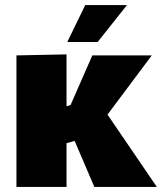

<svg xmlns="http://www.w3.org/2000/svg" viewBox="-20 -739 640 759"><path d="M45 -520 243 -524V-319L259 -324L345 -520H580L405 -286L600 0H353L275 -182L243 -173V0H45ZM246 -573 317 -719H482L366 -573Z"/></svg>

Font: Murecho Black
Style: Regular
Weight: 900
Designer: Neil Summerour
Foundry: Positype
Version: Version 1.010; ttfautohint (v1.8.3)